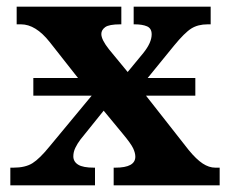

<svg xmlns="http://www.w3.org/2000/svg" viewBox="-20 -556 686 576"><path d="M11 0V-53H20Q56 -53 77.5 -66.5Q99 -80 129 -117L255 -269H80V-322H214L129 -430Q87 -483 43 -483H30V-536H344V-483H341Q307 -483 295.5 -474.5Q284 -466 284 -454Q284 -437 307 -408L363 -340L410 -397Q435 -428 435 -453Q435 -471 421 -477Q407 -483 384 -483H381V-536H612V-483H603Q574 -483 554 -470.5Q534 -458 502 -419L423 -322H566V-269H418L546 -106Q569 -78 588 -65.5Q607 -53 626 -53H639V0H321V-53H326Q386 -53 386 -86Q386 -97 379.5 -111Q373 -125 348 -155L291 -224L221 -137Q212 -125 206 -112.5Q200 -100 200 -87Q200 -71 214.5 -62Q229 -53 262 -53H265V0Z"/></svg>

Font: NotoSerif-Bold
Style: Regular
Weight: 700
Designer: Monotype Design Team
Foundry: Monotype Imaging Inc.
Version: Version 2.007; ttfautohint (v1.8) -l 8 -r 50 -G 200 -x 14 -D